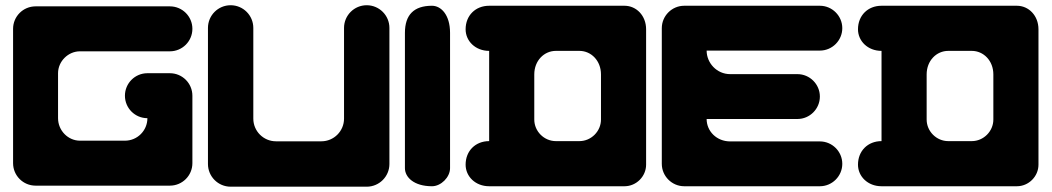

<svg xmlns="http://www.w3.org/2000/svg" viewBox="-20 -714 4020 734"><path d="M116 -689.7C68.5 -689.7 30 -651.3 30 -603.8V-90.2C30 -42.7 68.5 -4.3 116 -4.3H629.5C677 -4.3 715.5 -42.7 715.5 -90.2V-348.1C715.5 -395.6 677 -434.1 629.5 -434.1H543.5C496 -434.1 457.6 -395.6 457.6 -348.1C457.6 -300.6 496 -262.2 543.5 -262.2C543.5 -214.7 505.1 -176.2 457.6 -176.2H285.6C240.4 -176.2 201.9 -214.7 201.9 -262.2V-434.1C201.9 -479.3 240.4 -517.8 285.6 -517.8H629.5C677 -517.8 715.5 -556.3 715.5 -603.8C715.5 -651.3 677 -689.7 629.5 -689.7Z M948.4 -607.3C948.4 -655.2 909.6 -694 861.7 -694C813.8 -694 775 -655.2 775 -607.3V-87C775 -39.2 813.8 -0.3 861.7 -0.3H1381.9C1429.8 -0.3 1468.7 -39.2 1468.7 -87V-607.3C1468.7 -655.2 1429.8 -694 1381.9 -694C1334.1 -694 1295.2 -655.2 1295.2 -607.3V-260.5C1295.2 -212.6 1256.4 -173.8 1208.5 -173.8H1035.1C987.2 -173.8 948.4 -212.6 948.4 -260.5Z M1631.5 -692C1562.5 -692 1528 -657.5 1528 -588.5V-71C1528 -36.5 1562.5 -2 1631.5 -2C1666 -2 1700.5 -36.5 1700.5 -71V-588.5C1700.5 -657.5 1666 -692 1631.5 -692Z M2022.5 -429.5C2022.5 -482 2060 -519.5 2105 -519.5H2195C2240 -519.5 2277.5 -482 2277.5 -429.5V-257C2277.5 -212 2240 -174.5 2195 -174.5H2105C2060 -174.5 2022.5 -212 2022.5 -257ZM1760 -84.5C1760 -39.5 1797.5 -2 1850 -2H2367.5C2412.5 -2 2450 -39.5 2450 -84.5V-602C2450 -654.5 2412.5 -692 2367.5 -692H1850C1797.5 -692 1760 -654.5 1760 -602C1760 -557 1797.5 -519.5 1850 -519.5V-174.5C1797.5 -174.5 1760 -137 1760 -84.5Z M2595.7 -692C2548.6 -692 2510 -653.4 2510 -606.3V-87.7C2510 -40.6 2548.6 -2 2595.7 -2H3114.3C3161.4 -2 3200 -40.6 3200 -87.7C3200 -134.9 3161.4 -173.4 3114.3 -173.4H2771.4C2720 -173.4 2681.4 -212 2681.4 -259.1H3028.6C3075.7 -259.1 3114.3 -297.7 3114.3 -344.9C3114.3 -392 3075.7 -430.6 3028.6 -430.6H2771.4C2720 -430.6 2681.4 -473.4 2681.4 -520.6H2771.4H3114.3C3161.4 -520.6 3200 -559.1 3200 -606.3C3200 -653.4 3161.4 -692 3114.3 -692Z M3522.5 -429.5C3522.5 -482 3560 -519.5 3605 -519.5H3695C3740 -519.5 3777.5 -482 3777.5 -429.5V-257C3777.5 -212 3740 -174.5 3695 -174.5H3605C3560 -174.5 3522.5 -212 3522.5 -257ZM3260 -84.5C3260 -39.5 3297.5 -2 3350 -2H3867.5C3912.5 -2 3950 -39.5 3950 -84.5V-602C3950 -654.5 3912.5 -692 3867.5 -692H3350C3297.5 -692 3260 -654.5 3260 -602C3260 -557 3297.5 -519.5 3350 -519.5V-174.5C3297.5 -174.5 3260 -137 3260 -84.5Z"/></svg>

Font: OpenLukyanov
Style: Regular
Weight: 400
Designer: Michail Lukyanov
Foundry: book-let.ru
Version: Version 2.1